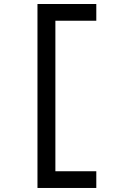

<svg xmlns="http://www.w3.org/2000/svg" viewBox="-20 -767 623 953"><path d="M166 -747.1H458V-664.1H254.9V83H458V166H166Z"/></svg>

Font: Plaster
Style: Regular
Weight: 400
Designer: Eben Sorkin
Foundry: Eben Sorkin
Version: Version 1.007